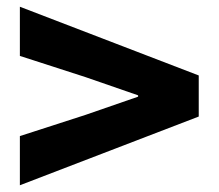

<svg xmlns="http://www.w3.org/2000/svg" viewBox="-20 -665 649 570"><path d="M39 -115 570 -319V-441L39 -645V-499L234 -436L390 -382V-378L234 -324L39 -261Z"/></svg>

Font: Source Han Sans HK Heavy
Style: Regular
Weight: 900
Designer: Ryoko NISHIZUKA 西塚涼子 (kana, bopomofo & ideographs); Paul D. Hunt (Latin, Greek & Cyrillic); Sandoll Communications 산돌커뮤니
Foundry: Adobe
Version: Version 2.000;hotconv 1.0.107;makeotfexe 2.5.65593